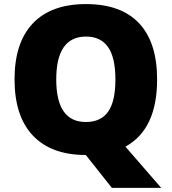

<svg xmlns="http://www.w3.org/2000/svg" viewBox="-20 -745 837 935"><path d="M745.1 -357.9Q745.1 -115.2 590.8 -30.8L765.1 169.9H524.9L398.9 11.2L398.4 10.7V10.3L397.9 9.8Q230 9.8 140.4 -84.5Q50.8 -178.7 50.8 -358.9Q50.8 -537.1 139.9 -631.1Q229 -725.1 398.9 -725.1Q569.3 -725.1 657.2 -631.8Q745.1 -538.6 745.1 -357.9ZM253.9 -357.9Q253.9 -150.9 397.9 -150.9Q471.2 -150.9 506.6 -201.2Q542 -251.5 542 -357.9Q542 -464.8 506.1 -515.9Q470.2 -566.9 398.9 -566.9Q253.9 -566.9 253.9 -357.9Z"/></svg>

Font: OpenSansExtrabold
Style: Regular
Weight: 800
Foundry: Ascender Corporation
Version: Version 1.10